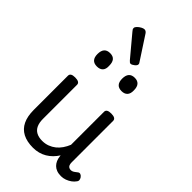

<svg xmlns="http://www.w3.org/2000/svg" viewBox="-319 -1167 1283 1283"><g transform="rotate(45 322.5 -525.5)"><path d="M269 17Q211 17 172 -3.5Q133 -24 113.5 -64.5Q94 -105 94 -166V-489Q94 -502 104.5 -508.5Q115 -515 136 -515Q158 -515 169 -508.5Q180 -502 180 -489V-166Q180 -131 191 -107Q202 -83 224.5 -71Q247 -59 280 -59Q308 -59 332 -68Q356 -77 375.5 -92.5Q395 -108 410 -130Q425 -152 435 -177V-489Q435 -502 445.5 -508.5Q456 -515 478 -515Q499 -515 510 -508.5Q521 -502 521 -489V-96Q521 -82 525 -73Q529 -64 536.5 -60Q544 -56 553 -56Q562 -56 569.5 -59.5Q577 -63 584.5 -69Q592 -75 599 -80Q607 -86 616.5 -83Q626 -80 634 -69Q639 -62 641 -52Q643 -42 636 -33Q626 -18 610 -6.5Q594 5 575 12Q556 19 536 19Q512 19 494.5 12.5Q477 6 465 -6Q453 -18 446 -34Q439 -50 437 -69L436 -78Q422 -56 404.5 -38.5Q387 -21 366 -8.5Q345 4 320.5 10.5Q296 17 269 17ZM187 -669Q159 -669 145 -684.5Q131 -700 131 -731Q131 -763 145 -779Q159 -795 187 -795Q215 -795 228.5 -779Q242 -763 242 -731Q244 -700 229.5 -684.5Q215 -669 187 -669ZM420 -669Q392 -669 378 -684.5Q364 -700 364 -731Q364 -763 378 -779Q392 -795 420 -795Q447 -795 461 -779Q475 -763 475 -731Q476 -700 461.5 -684.5Q447 -669 420 -669ZM333 -841Q329 -841 324.5 -844Q320 -847 314 -854L191 -1001Q184 -1009 181.5 -1013.5Q179 -1018 179 -1025Q179 -1034 189.5 -1044.5Q200 -1055 213.5 -1062.5Q227 -1070 237 -1070Q251 -1070 261 -1055L368 -891Q373 -884 373.5 -881Q374 -878 374 -875Q374 -865 359 -853Q344 -841 333 -841Z"/></g></svg>

Font: Playwrite PT
Style: Regular
Weight: 400
Designer: Veronika Burian, José Scaglione
Foundry: TypeTogether
Version: Version 1.002